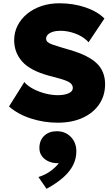

<svg xmlns="http://www.w3.org/2000/svg" viewBox="-20 -734 686 1172"><path d="M332.5 15Q248.5 15 169.2 -10.5Q90 -36 35 -84L128.5 -233Q149 -209 183.5 -191Q218 -173 257.5 -163Q297 -153 332.5 -153Q372.5 -153 398.5 -164.5Q424.5 -176 424.5 -197Q424.5 -217.5 404.5 -230.8Q384.5 -244 330.5 -258L278.5 -272Q164.5 -303 115.5 -358.2Q66.5 -413.5 66.5 -489Q66.5 -536.5 87.2 -577.5Q108 -618.5 145.2 -649.2Q182.5 -680 233 -697Q283.5 -714 342.5 -714Q427.5 -714 500.8 -689.2Q574 -664.5 617.5 -621L520.5 -476Q503 -496.5 475.5 -512.2Q448 -528 415 -537Q382 -546 348.5 -546Q322 -546 302.5 -539.8Q283 -533.5 272.2 -522.8Q261.5 -512 261.5 -498Q261.5 -485.5 270.5 -477.5Q279.5 -469.5 300.2 -462Q321 -454.5 356.5 -444L407.5 -429Q521.5 -395.5 571.5 -346.5Q621.5 -297.5 621.5 -220Q621.5 -150.5 585.5 -97.5Q549.5 -44.5 484.5 -14.8Q419.5 15 332.5 15ZM264 418.5 214.5 346.5Q254.5 334.5 287 311.2Q319.5 288 339 262Q307.5 263.5 280.5 252.8Q253.5 242 237 220.8Q220.5 199.5 220.5 170Q220.5 122.5 250 94.8Q279.5 67 326.5 67Q378.5 67 412.2 101.5Q446 136 446 190Q446 233.5 426.5 273Q407 312.5 366.8 348.5Q326.5 384.5 264 418.5Z"/></svg>

Font: Geologica Cursive Black
Style: Regular
Weight: 900
Designer: Sindre Bremnes, Frode Helland
Foundry: Monokrom Skriftforlag AS
Version: Version 1.010;gftools[0.9.28]